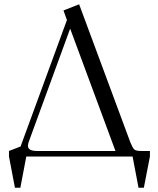

<svg xmlns="http://www.w3.org/2000/svg" viewBox="-20 -732 740 898"><path d="M22 0V-25.9L76.2 -46.9L293 -638.2L276.9 -683.1L350.1 -711.9L589.8 -65.9Q600.1 -40.5 607.9 -33.2Q615.7 -25.9 639.2 -25.9H681.2V0L652.8 146H627.9L600.1 0H103L75.2 146H49.8ZM110.8 -49.8Q110.8 -25.9 152.8 -25.9H520L308.1 -598.1L113.8 -66.9Q110.8 -58.1 110.8 -49.8Z"/></svg>

Font: Dihjauti S
Style: Regular
Weight: 400
Designer: T. Christopher White
Version: Version 3.0.0